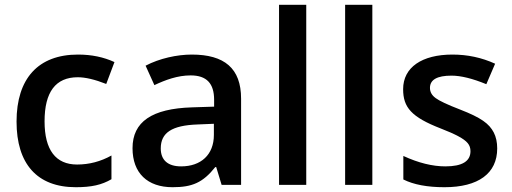

<svg xmlns="http://www.w3.org/2000/svg" viewBox="-20 -780 2160 810"><path d="M299.8 9.8C366.2 9.8 409.2 0 450.2 -23.9V-124C404.8 -98.6 356.4 -85.9 305.2 -85.9C215.3 -85.9 168 -147 168 -268.1C168 -392.1 214.8 -454.1 308.1 -454.1C339.8 -454.1 379.9 -444.8 428.2 -425.8L462.9 -518.1C417.5 -539.1 366.2 -549.8 309.1 -549.8C141.1 -549.8 49.8 -448.7 49.8 -267.1C49.8 -88.9 136.2 9.8 299.8 9.8Z M997.1 0V-363.8C997.1 -492.2 926.3 -549.8 789.1 -549.8C727.1 -549.8 652.8 -533.7 594.2 -502.9L631.3 -420.9C678.2 -442.9 729 -461.9 784.2 -461.9C852.1 -461.9 883.3 -427.7 883.3 -358.9V-330.1L790 -327.1C620.6 -321.8 539.1 -266.1 539.1 -154.8C539.1 -49.8 602.1 9.8 708 9.8C790.5 9.8 835.9 -9.3 888.2 -75.2H892.1L915 0ZM744.1 -78.1C687 -78.1 658.2 -105.5 658.2 -153.8C658.2 -220.2 705.1 -251 813 -254.9L882.3 -257.8V-210.9C882.3 -127 827.6 -78.1 744.1 -78.1Z M1272 -759.8H1157.2V0H1272Z M1550.8 -759.8H1436V0H1550.8Z M2077.6 -153.8C2077.6 -179.7 2072.8 -202.1 2063 -221.2C2043.5 -258.3 2010.3 -283.2 1920.9 -317.9C1867.7 -338.4 1833.5 -354.5 1817.9 -366.2C1801.8 -377.9 1793.9 -392.1 1793.9 -409.2C1793.9 -443.8 1824.2 -460.9 1884.8 -460.9C1924.3 -460.9 1973.6 -448.7 2031.7 -424.8L2068.8 -511.2C2012.2 -537.1 1952.1 -549.8 1888.7 -549.8C1760.3 -549.8 1680.7 -496.1 1680.7 -403.8C1680.7 -327.1 1715.3 -286.1 1839.8 -237.8C1871.6 -225.6 1896.5 -214.4 1914.6 -204.6C1950.2 -185.1 1964.8 -169.4 1964.8 -142.1C1964.8 -99.6 1929.7 -78.1 1858.9 -78.1C1804.2 -78.1 1745.1 -92.8 1681.6 -122.1V-22.9C1725.1 -1 1783.2 9.8 1855 9.8C1998 9.8 2077.6 -48.3 2077.6 -153.8Z"/></svg>

Font: Open Sans 600
Style: Regular
Weight: 600
Foundry: Ascender Corporation
Version: Version 1.100;PS 001.100;hotconv 1.0.88;makeotf.lib2.5.64775